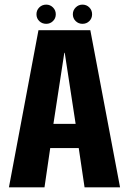

<svg xmlns="http://www.w3.org/2000/svg" viewBox="-20 -806 555 826"><path d="M18.4 0H171.4L196.1 -169.1H318.7L343.8 0H496.5L368.6 -676.1H145.5ZM209.8 -273 256.7 -578.9H258.5L305.4 -273ZM179 -703.5Q195.8 -703.5 207.9 -715.3Q220 -727.1 220 -744.6Q220 -761.9 207.9 -774Q195.8 -786.1 179 -786.1Q161 -786.1 148.9 -774Q136.9 -761.9 136.9 -744.6Q136.9 -727.1 148.9 -715.3Q161 -703.5 179 -703.5ZM334.7 -703.5Q352.4 -703.5 364.3 -715.3Q376.2 -727.1 376.2 -744.6Q376.2 -761.9 364.3 -774Q352.4 -786.1 334.7 -786.1Q317.9 -786.1 305.7 -774Q293.4 -761.9 293.4 -744.6Q293.4 -727.1 305.5 -715.3Q317.6 -703.5 334.7 -703.5Z"/></svg>

Font: Anybody Thin Condensed
Style: Regular
Weight: 100
Width: 3
Version: Version 1.113;gftools[0.9.25]